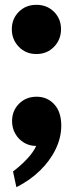

<svg xmlns="http://www.w3.org/2000/svg" viewBox="-20 -585 303 796"><path d="M34 126Q68 100 93.5 72.5Q119 45 130 20Q102 20 79.5 6.5Q57 -7 43.5 -30.5Q30 -54 30 -83Q30 -126 59 -155Q88 -184 132 -184Q176 -184 205 -152.5Q234 -121 234 -64Q234 -15 211 33Q188 81 146 122Q104 163 48 191ZM131 -361Q87 -361 58 -391Q29 -421 29 -464Q29 -507 58 -536Q87 -565 131 -565Q175 -565 204 -536Q233 -507 233 -464Q233 -421 204 -391Q175 -361 131 -361Z"/></svg>

Font: Moderustic ExtraBold
Style: Regular
Weight: 800
Designer: Tural Alisoy
Foundry: TAFT Foundry
Version: Version 2.120